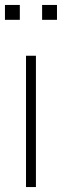

<svg xmlns="http://www.w3.org/2000/svg" viewBox="-25 -755 250 775"><path d="M80 0V-530H120V0ZM205 -735V-675H145V-735ZM55 -735V-675H-5V-735Z"/></svg>

Font: Cooper Hewitt
Style: Light
Weight: 703
Designer: Village Type and Design LLC
Foundry: Cooper Hewitt Smithsonian Design Museum
Version: 1.000